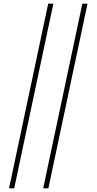

<svg xmlns="http://www.w3.org/2000/svg" viewBox="-20 -780 523 1040"><path d="M241 -760H269L57 240H29ZM426 -760H454L242 240H214Z"/></svg>

Font: Noto Serif NarrowThin
Style: Italic
Weight: 250
Width: 4
Italic angle: -12°
Designer: Monotype Design Team
Foundry: Monotype Imaging Inc.
Version: Version 1.001